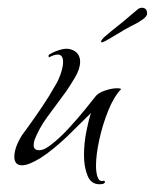

<svg xmlns="http://www.w3.org/2000/svg" viewBox="-20 -423 400 496"><path d="M237 53Q215 53 206 30.5Q197 8 197 -22Q197 -54 203.5 -85.5Q210 -117 215 -131L152 -69Q136 -54 119 -40Q102 -26 85 -15Q54 4 37 4Q17 4 17 -18Q17 -42 37 -74Q40 -78 54.5 -98Q69 -118 88 -146Q107 -174 122 -201Q130 -213 136.5 -231.5Q143 -250 143 -263Q143 -282 129 -282Q120 -282 107 -275Q106 -274 105.5 -278Q105 -282 109 -283Q118 -289 134 -294Q150 -299 161 -296Q175 -292 181 -283.5Q187 -275 187 -264Q187 -245 173.5 -222.5Q160 -200 151 -187L103 -122Q91 -106 82.5 -90Q74 -74 69 -61Q68 -57 67.5 -54Q67 -51 67 -48Q67 -35 81 -35Q95 -35 113 -50Q134 -66 157.5 -91.5Q181 -117 200 -140.5Q219 -164 226 -173Q233 -183 251 -189Q269 -195 282 -195Q291 -195 293 -193Q274 -173 259.5 -137Q245 -101 236.5 -62Q228 -23 228 5Q228 24 232.5 35.5Q237 47 247 44H248Q251 44 251 47Q251 53 237 53ZM241 -315Q241 -320 252.5 -330Q264 -340 298 -367L337 -400Q342 -403 346 -403Q360 -403 360 -388Q360 -380 346 -371Q336 -364 326.5 -359.5Q317 -355 303 -347Q281 -334 261 -322Q241 -310 241 -315Z"/></svg>

Font: Grey Qo
Style: Regular
Weight: 400
Designer: Robert E. Leuschke
Foundry: Robert E. Leuschke
Version: Version 2.010